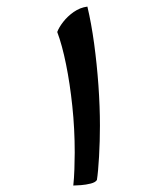

<svg xmlns="http://www.w3.org/2000/svg" viewBox="-20 -555 494 591"><path d="M205.6 16.1Q208 -5.4 209 -34.2Q210 -63 210 -85.4Q210 -158.7 202.6 -228.3Q195.3 -297.9 183.3 -356.9Q171.4 -416 156.2 -456.5Q161.1 -470.2 174.3 -487.3Q187.5 -504.4 206.8 -518.1Q226.1 -531.7 249 -534.7Q261.2 -483.4 269.8 -420.4Q278.3 -357.4 283 -292Q287.6 -226.6 287.6 -168Q287.6 -121.1 284.9 -73.2Q282.2 -25.4 278.3 -1Q273.9 6.3 259.3 10Q244.6 13.7 229 14.9Q213.4 16.1 205.6 16.1Z"/></svg>

Font: Harmattan
Style: Bold
Weight: 700
Designer: George W. Nuss III and SIL International
Foundry: SIL International
Version: Version 4.000